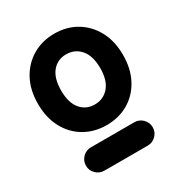

<svg xmlns="http://www.w3.org/2000/svg" viewBox="-163 -902 864 919"><g transform="rotate(-30 268.5 -443.0)"><path d="M268 -282Q201 -282 147.5 -313Q94 -344 63.5 -401Q33 -458 33 -534Q33 -611 63.5 -667.5Q94 -724 147.5 -755.5Q201 -787 268 -787Q336 -787 389 -755.5Q442 -724 472.5 -667.5Q503 -611 503 -534Q503 -458 472.5 -401Q442 -344 389 -313Q336 -282 268 -282ZM268 -396Q316 -396 346.5 -431.5Q377 -467 377 -534Q377 -602 346.5 -637.5Q316 -673 268 -673Q220 -673 190.5 -637.5Q161 -602 161 -534Q161 -467 190.5 -431.5Q220 -396 268 -396ZM149 -99Q122 -99 103 -118Q84 -137 84 -163Q84 -190 103 -209Q122 -228 149 -228H388Q415 -228 434 -209Q453 -190 453 -163Q453 -137 434 -118Q415 -99 388 -99Z"/></g></svg>

Font: Zen Maru Gothic Black
Style: Regular
Weight: 900
Designer: Yoshimichi Ohira
Foundry: Positype
Version: Version 1.001